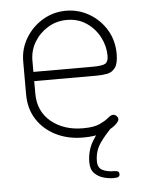

<svg xmlns="http://www.w3.org/2000/svg" viewBox="-49 -518 543 727"><g transform="rotate(-5 222.5 -154.5)"><path d="M253 6Q194 6 148.5 -17Q103 -40 77 -80.5Q51 -121 51 -176V-301Q51 -349 75.5 -389.5Q100 -430 140.5 -454Q181 -478 229 -478Q276 -478 316.5 -454.5Q357 -431 381.5 -390.5Q406 -350 406 -298Q406 -262 394 -246Q382 -230 363.5 -226.5Q345 -223 323 -223H86V-176Q86 -108 134 -68.5Q182 -29 255 -29Q297 -29 319 -39.5Q341 -50 352.5 -60Q364 -70 373 -70Q378 -70 382 -67Q386 -64 388.5 -60Q391 -56 391 -52Q391 -43 374.5 -29Q358 -15 327 -4.5Q296 6 253 6ZM86 -258H311Q348 -258 359.5 -265Q371 -272 371 -295Q371 -331 353.5 -365Q336 -399 304 -421Q272 -443 229 -443Q189 -443 156.5 -423Q124 -403 105 -371Q86 -339 86 -301ZM354 169Q336 169 316 163.5Q296 158 281.5 143.5Q267 129 267 102Q267 58 288 22.5Q309 -13 342 -44L368 -28Q338 1 317 31Q296 61 296 100Q296 125 313.5 134Q331 143 359 143Q367 143 372 145.5Q377 148 377 156Q377 163 372 166Q367 169 354 169Z"/></g></svg>

Font: Dosis ExtraLight ExtraLight
Style: Regular
Weight: 250
Version: Version 3.001; ttfautohint (v1.8.2)